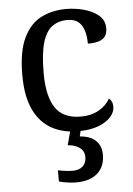

<svg xmlns="http://www.w3.org/2000/svg" viewBox="-55 -588 602 869"><g transform="rotate(-5 246.0 -153.0)"><path d="M283 10Q217 10 165.5 -18Q114 -46 84.5 -106.5Q55 -167 55 -265Q55 -372 84.5 -433.5Q114 -495 164.5 -520.5Q215 -546 278 -546Q320 -546 360 -535Q400 -524 426 -501.5Q452 -479 452 -444Q452 -421 442 -407Q432 -393 412.5 -387Q393 -381 363 -381Q363 -413 355.5 -439Q348 -465 330 -480.5Q312 -496 278 -496Q240 -496 211.5 -476Q183 -456 167.5 -406Q152 -356 152 -266Q152 -160 187.5 -107.5Q223 -55 303 -55Q350 -55 384.5 -74.5Q419 -94 436 -125Q444 -119 448.5 -109.5Q453 -100 453 -86Q453 -63 434 -41Q415 -19 377.5 -4.5Q340 10 283 10ZM255 240Q239 240 217.5 237Q196 234 178 229V178Q216 186 246 186Q275 186 291 170.5Q307 155 307 130Q307 101 285.5 86Q264 71 232 69L253 -9H300L290 34Q339 38 363 62Q387 86 387 126Q387 179 353 209.5Q319 240 255 240Z"/></g></svg>

Font: Noto Serif Vithkuqi
Style: Regular
Weight: 400
Version: Version 1.005